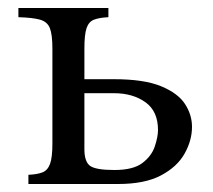

<svg xmlns="http://www.w3.org/2000/svg" viewBox="-20 -460 532 480"><path d="M51 0V-23Q73 -24 86 -29Q99 -34 105 -50Q111 -66 111 -101V-339Q111 -374 104.5 -390Q98 -406 79.5 -411Q61 -416 26 -417V-440H251V-417Q229 -416 215.5 -411Q202 -406 196.5 -390Q191 -374 191 -339V-262H265Q340 -262 382.5 -244.5Q425 -227 442.5 -200Q460 -173 460 -143Q460 -109 441.5 -76Q423 -43 382.5 -21.5Q342 0 275 0ZM191 -87Q191 -56 205 -45.5Q219 -35 266 -35Q313 -35 336 -52.5Q359 -70 367 -94Q375 -118 375 -135Q375 -182 343.5 -204.5Q312 -227 265 -227H191Z"/></svg>

Font: Bona Nova SC
Style: Regular
Weight: 400
Designer: Mateusz Machalski
Foundry: Capitalics
Version: Version 4.001; ttfautohint (v1.8.4.7-5d5b)